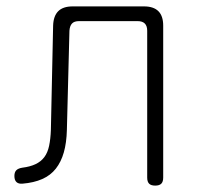

<svg xmlns="http://www.w3.org/2000/svg" viewBox="-20 -570 640 600"><path d="M146 -490Q147 -520 162 -535Q177 -550 207 -550H430Q460 -550 475 -535Q490 -520 490 -490V-15Q490 -2 484 4Q478 10 465 10Q452 10 446 4Q440 -2 440 -15V-474Q440 -489 432.5 -496.5Q425 -504 410 -504H227Q212 -504 205 -496.5Q198 -489 197 -474L189 -164Q188 -124 179.5 -94Q171 -64 154.5 -43Q138 -22 112 -10.5Q86 1 50 4Q38 5 31.5 -1Q25 -7 25 -20Q25 -32 31 -38Q37 -44 50 -46Q74 -49 91 -57Q108 -65 118.5 -79Q129 -93 133.5 -114.5Q138 -136 139 -164Z"/></svg>

Font: Maple Mono NL Thin
Style: Regular
Weight: 250
Monospace: yes
Designer: subframe7536
Version: Version 7.000